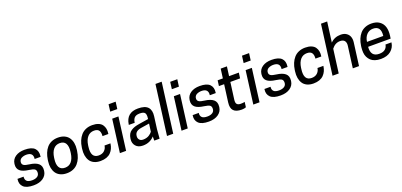

<svg xmlns="http://www.w3.org/2000/svg" viewBox="20 -1847 6077 2906"><g transform="rotate(-20 3058.5 -394.0)"><path d="M226.1 -67.9Q278.3 -67.9 310.5 -89.4Q342.8 -110.8 342.8 -154.8Q342.8 -191.9 319.3 -207Q295.9 -222.2 232.9 -231Q133.3 -243.7 91.1 -281.7Q48.8 -319.8 57.1 -387.2L58.1 -395Q67.4 -463.9 125.2 -502.9Q183.1 -542 272 -542Q384.8 -542 431.6 -495.6Q478.5 -449.2 466.8 -365.2L465.8 -357.9H370.1Q384.3 -461.9 272 -461.9Q251 -461.9 231.7 -457.5Q212.4 -453.1 194.8 -444.1Q177.2 -435.1 166.5 -418Q155.8 -400.9 155.8 -377.9Q155.8 -347.7 180.7 -332Q205.6 -316.4 267.1 -309.1Q361.8 -297.4 407.5 -258.5Q453.1 -219.7 443.8 -146L442.9 -138.2Q434.1 -70.3 375.5 -29.1Q316.9 12.2 222.2 12.2Q107.4 12.2 59.1 -34.2Q10.7 -80.6 22 -157.2L22.9 -164.1H121.1Q114.7 -119.1 139.4 -93.5Q164.1 -67.9 226.1 -67.9Z M759.8 -76.2Q824.2 -76.2 863.3 -122.3Q902.3 -168.5 914.1 -252L917 -273.9Q928.7 -358.9 901.9 -406.5Q875 -454.1 808.1 -454.1Q743.7 -454.1 704.6 -407.7Q665.5 -361.3 653.8 -277.8L650.9 -255.9Q639.2 -170.9 666 -123.5Q692.9 -76.2 759.8 -76.2ZM810.1 -542Q869.6 -542 913.8 -521.2Q958 -500.5 982.9 -463.9Q1007.8 -427.2 1016.8 -379.2Q1025.9 -331.1 1018.1 -273.9L1015.1 -252Q1006.8 -193.8 987.8 -146.7Q968.8 -99.6 937.7 -63.5Q906.7 -27.3 861.1 -7.6Q815.4 12.2 757.8 12.2Q698.2 12.2 654.1 -8.5Q609.9 -29.3 585 -65.9Q560.1 -102.5 551 -150.6Q542 -198.7 549.8 -255.9L552.7 -277.8Q561 -335.9 580.1 -383.1Q599.1 -430.2 630.1 -466.3Q661.1 -502.4 706.8 -522.2Q752.4 -542 810.1 -542Z M1201.7 -277.8 1198.7 -255.9Q1173.8 -76.2 1301.8 -76.2Q1359.4 -76.2 1393.8 -108.6Q1428.2 -141.1 1433.6 -188H1528.8L1527.8 -181.2Q1522 -140.1 1506.3 -106.4Q1490.7 -72.8 1464.1 -45.4Q1437.5 -18.1 1395.8 -2.9Q1354 12.2 1299.8 12.2Q1240.2 12.2 1196.8 -8.5Q1153.3 -29.3 1129.9 -65.9Q1106.4 -102.5 1098.1 -150.6Q1089.8 -198.7 1097.7 -255.9L1100.6 -277.8Q1108.4 -335.4 1128.4 -382.8Q1148.4 -430.2 1179.9 -466.3Q1211.4 -502.4 1257.8 -522.2Q1304.2 -542 1361.8 -542Q1419.4 -542 1460 -525.4Q1500.5 -508.8 1521 -479.5Q1541.5 -450.2 1548.1 -415Q1554.7 -379.9 1548.8 -338.9L1547.9 -332H1453.6Q1456.1 -359.4 1453.1 -380.1Q1450.2 -400.9 1440.4 -418.2Q1430.7 -435.5 1410.4 -444.8Q1390.1 -454.1 1359.9 -454.1Q1294.9 -454.1 1254.2 -407.5Q1213.4 -360.8 1201.7 -277.8Z M1612.8 0 1681.6 -529.8H1781.7L1712.9 0ZM1818.8 -753.9 1803.7 -640.1H1689.9L1704.6 -753.9Z M2166.5 0V-66.9Q2135.7 -31.2 2088.9 -9.5Q2042 12.2 1982.4 12.2Q1906.7 12.2 1867.7 -33.2Q1828.6 -78.6 1837.4 -144L1838.4 -151.9Q1843.8 -192.9 1860.1 -222.2Q1876.5 -251.5 1904.3 -269.5Q1932.1 -287.6 1963.1 -297.9Q1994.1 -308.1 2037.6 -314.9L2189.5 -338.9L2191.4 -354Q2198.7 -413.1 2179 -437.5Q2159.2 -461.9 2098.6 -461.9Q2066.4 -461.9 2043.7 -453.6Q2021 -445.3 2008.5 -429.4Q1996.1 -413.6 1989.7 -396Q1983.4 -378.4 1980.5 -355H1885.7L1886.7 -361.8Q1913.1 -542 2098.6 -542Q2212.9 -542 2258.1 -491.7Q2303.2 -441.4 2290.5 -347.2L2264.6 -149.9L2252.4 0ZM2015.6 -71.8Q2044.4 -71.8 2069.8 -78.9Q2095.2 -85.9 2113.3 -98.1Q2131.3 -110.4 2143.1 -121.1Q2154.8 -131.8 2163.6 -144L2180.7 -270L2046.4 -249Q1996.1 -240.7 1970.5 -219.5Q1944.8 -198.2 1940.4 -162.1L1939.5 -153.8Q1935.5 -121.1 1955.3 -96.4Q1975.1 -71.8 2015.6 -71.8Z M2371.6 0 2476.6 -799.8H2576.7L2471.7 0Z M2605.5 0 2674.3 -529.8H2774.4L2705.6 0ZM2811.5 -753.9 2796.4 -640.1H2682.6L2697.3 -753.9Z M3047.4 -67.9Q3099.6 -67.9 3131.8 -89.4Q3164.1 -110.8 3164.1 -154.8Q3164.1 -191.9 3140.6 -207Q3117.2 -222.2 3054.2 -231Q2954.6 -243.7 2912.4 -281.7Q2870.1 -319.8 2878.4 -387.2L2879.4 -395Q2888.7 -463.9 2946.5 -502.9Q3004.4 -542 3093.3 -542Q3206.1 -542 3252.9 -495.6Q3299.8 -449.2 3288.1 -365.2L3287.1 -357.9H3191.4Q3205.6 -461.9 3093.3 -461.9Q3072.3 -461.9 3053 -457.5Q3033.7 -453.1 3016.1 -444.1Q2998.5 -435.1 2987.8 -418Q2977.1 -400.9 2977.1 -377.9Q2977.1 -347.7 3002 -332Q3026.9 -316.4 3088.4 -309.1Q3183.1 -297.4 3228.8 -258.5Q3274.4 -219.7 3265.1 -146L3264.2 -138.2Q3255.4 -70.3 3196.8 -29.1Q3138.2 12.2 3043.5 12.2Q2928.7 12.2 2880.4 -34.2Q2832 -80.6 2843.3 -157.2L2844.2 -164.1H2942.4Q2936 -119.1 2960.7 -93.5Q2985.4 -67.9 3047.4 -67.9Z M3564 -529.8H3721.2L3709 -440.9H3552.2L3516.1 -168.9Q3509.3 -116.7 3528.1 -96.4Q3546.9 -76.2 3587.9 -76.2Q3629.9 -76.2 3652.8 -83L3642.1 0Q3614.7 12.2 3573.2 12.2Q3481.9 12.2 3442.6 -29.5Q3403.3 -71.3 3415 -160.2L3452.1 -440.9H3368.2L3379.9 -529.8H3463.9L3483.9 -680.2H3584Z M3761.7 0 3830.6 -529.8H3930.7L3861.8 0ZM3967.8 -753.9 3952.6 -640.1H3838.9L3853.5 -753.9Z M4203.6 -67.9Q4255.9 -67.9 4288.1 -89.4Q4320.3 -110.8 4320.3 -154.8Q4320.3 -191.9 4296.9 -207Q4273.4 -222.2 4210.4 -231Q4110.8 -243.7 4068.6 -281.7Q4026.4 -319.8 4034.7 -387.2L4035.6 -395Q4044.9 -463.9 4102.8 -502.9Q4160.6 -542 4249.5 -542Q4362.3 -542 4409.2 -495.6Q4456.1 -449.2 4444.3 -365.2L4443.4 -357.9H4347.7Q4361.8 -461.9 4249.5 -461.9Q4228.5 -461.9 4209.2 -457.5Q4189.9 -453.1 4172.4 -444.1Q4154.8 -435.1 4144 -418Q4133.3 -400.9 4133.3 -377.9Q4133.3 -347.7 4158.2 -332Q4183.1 -316.4 4244.6 -309.1Q4339.4 -297.4 4385 -258.5Q4430.7 -219.7 4421.4 -146L4420.4 -138.2Q4411.6 -70.3 4353 -29.1Q4294.4 12.2 4199.7 12.2Q4085 12.2 4036.6 -34.2Q3988.3 -80.6 3999.5 -157.2L4000.5 -164.1H4098.6Q4092.3 -119.1 4116.9 -93.5Q4141.6 -67.9 4203.6 -67.9Z M4631.3 -277.8 4628.4 -255.9Q4603.5 -76.2 4731.4 -76.2Q4789.1 -76.2 4823.5 -108.6Q4857.9 -141.1 4863.3 -188H4958.5L4957.5 -181.2Q4951.7 -140.1 4936 -106.4Q4920.4 -72.8 4893.8 -45.4Q4867.2 -18.1 4825.4 -2.9Q4783.7 12.2 4729.5 12.2Q4669.9 12.2 4626.5 -8.5Q4583 -29.3 4559.6 -65.9Q4536.1 -102.5 4527.8 -150.6Q4519.5 -198.7 4527.3 -255.9L4530.3 -277.8Q4538.1 -335.4 4558.1 -382.8Q4578.1 -430.2 4609.6 -466.3Q4641.1 -502.4 4687.5 -522.2Q4733.9 -542 4791.5 -542Q4849.1 -542 4889.6 -525.4Q4930.2 -508.8 4950.7 -479.5Q4971.2 -450.2 4977.8 -415Q4984.4 -379.9 4978.5 -338.9L4977.5 -332H4883.3Q4885.7 -359.4 4882.8 -380.1Q4879.9 -400.9 4870.1 -418.2Q4860.4 -435.5 4840.1 -444.8Q4819.8 -454.1 4789.6 -454.1Q4724.6 -454.1 4683.8 -407.5Q4643.1 -360.8 4631.3 -277.8Z M5037.6 0 5142.6 -799.8H5242.2L5199.2 -475.1Q5264.6 -542 5364.3 -542Q5418.9 -542 5455.3 -517.1Q5491.7 -492.2 5505.1 -452.9Q5518.6 -413.6 5512.2 -365.2L5464.4 0H5364.3L5410.6 -350.1Q5416.5 -398.4 5394.5 -426.3Q5372.6 -454.1 5322.3 -454.1Q5243.2 -454.1 5187.5 -380.9L5137.2 0Z M6056.2 -227.1H5693.4Q5679.7 -69.8 5817.4 -69.8Q5880.4 -69.8 5913.3 -97.9Q5946.3 -126 5952.1 -169.9H6048.3L6047.4 -163.1Q6036.6 -87.9 5977.1 -37.8Q5917.5 12.2 5815.4 12.2Q5762.7 12.2 5721.7 -1.5Q5680.7 -15.1 5654.8 -39.6Q5628.9 -64 5612.5 -97.7Q5596.2 -131.3 5593.3 -171.1Q5590.3 -210.9 5595.2 -255.9L5598.1 -277.8Q5606.4 -335.9 5625.7 -383.1Q5645 -430.2 5676.3 -466.3Q5707.5 -502.4 5753.7 -522.2Q5799.8 -542 5857.4 -542Q5937 -542 5987.5 -506.1Q6038.1 -470.2 6055.7 -410.2Q6073.2 -350.1 6062.5 -271ZM5855.5 -460Q5794.4 -460 5753.7 -418Q5712.9 -376 5703.1 -303.2H5965.3Q5984.4 -460 5855.5 -460Z"/></g></svg>

Font: Cooper Hewitt
Style: Medium Italic
Weight: 708
Designer: Village Type and Design LLC
Foundry: Cooper Hewitt Smithsonian Design Museum
Version: 1.000